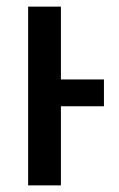

<svg xmlns="http://www.w3.org/2000/svg" viewBox="-20 -560 359 580"><path d="M164 -540V-320H294V-239H164V0H65V-540Z"/></svg>

Font: Avrile Sans Condensed Medium
Style: Regular
Weight: 500
Width: 3
Designer: Monotype Design Team
Foundry: Monotype Imaging Inc.
Version: Version 2.001;September 10, 2019;FontCreator 11.5.0.2425 64-